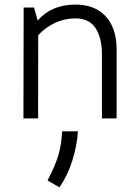

<svg xmlns="http://www.w3.org/2000/svg" viewBox="-20 -508 591 824"><path d="M480.5 -297.9V0H417.5V-275.4Q417.5 -343.3 390.9 -386Q364.3 -428.7 303.2 -429.2Q256.3 -428.7 215.3 -409.4Q174.3 -390.1 144 -356.9L143.6 0H80.6L81.5 -475.6H126L141.6 -419.9Q201.2 -488.3 303.7 -488.3Q361.8 -488.3 401.6 -463.9Q441.4 -439.5 460.9 -396.5Q480.5 -353.5 480.5 -297.9ZM184.1 266.6Q218.3 200.7 231 156.5Q243.7 112.3 246.6 55.7H314.5Q310.5 116.7 290.3 181.4Q270 246.1 234.9 295.9Z"/></svg>

Font: Selawik Semilight
Style: Regular
Weight: 300
Designer: Aaron Bell
Foundry: Microsoft Corporation
Version: Version 1.01